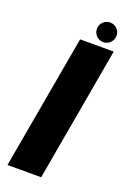

<svg xmlns="http://www.w3.org/2000/svg" viewBox="-153 -853 616 907"><g transform="rotate(20 155.0 -399.0)"><path d="M10 0H179.5L298.5 -675H129.5ZM236 -700Q256.5 -700 271 -714.5Q285.5 -729 285.5 -749.5Q285.5 -770 271 -784.2Q256.5 -798.5 236.5 -798.5Q216 -798.5 201.5 -784.2Q187 -770 187 -749.5Q187 -729 201.2 -714.5Q215.5 -700 236 -700Z"/></g></svg>

Font: Anybody
Style: Bold Italic
Weight: 700
Italic angle: -10°
Designer: Tyler Finck
Foundry: Etcetera Type Company
Version: Version 1.113;gftools[0.9.25]